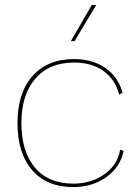

<svg xmlns="http://www.w3.org/2000/svg" viewBox="-20 -750 564 780"><path d="M478 -373 464 -366Q448 -428 400 -462Q352 -496 281 -496Q180 -496 123.5 -430.5Q67 -365 67 -250Q67 -134 122 -69Q177 -4 278 -4Q350 -4 404 -42Q458 -80 468 -142L482 -137Q469 -71 412 -30.5Q355 10 278 10Q170 10 110.5 -59Q51 -128 51 -250Q51 -372 112 -441Q173 -510 281 -510Q356 -510 408 -474Q460 -438 478 -373ZM371 -730 283 -583H268L353 -730Z"/></svg>

Font: Work Sans Thin
Style: Regular
Weight: 260
Designer: Wei Huang
Foundry: Wei Huang
Version: Version 1.500